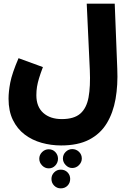

<svg xmlns="http://www.w3.org/2000/svg" viewBox="-20 -767 722 1056"><path d="M27 -224Q27 -263 36.5 -313Q46 -363 82 -447L216 -398Q202 -361 194.5 -336Q187 -311 183.5 -289.5Q180 -268 180 -243Q180 -180 218 -146Q256 -112 320 -112Q387 -112 421.5 -142Q456 -172 467 -231.5Q478 -291 474 -382L457 -747H611L625 -389Q629 -299 615.5 -222.5Q602 -146 567 -88.5Q532 -31 470.5 1Q409 33 316 33Q261 33 209 18.5Q157 4 116 -27Q75 -58 51 -107Q27 -156 27 -224ZM377 53Q399 53 414.5 68Q430 83 430 105Q430 125 414.5 141Q399 157 377 157Q357 157 341.5 141Q326 125 326 105Q326 83 341.5 68Q357 53 377 53ZM248 54Q270 54 284.5 69.5Q299 85 299 106Q299 127 284.5 143Q270 159 248 159Q227 159 211.5 143Q196 127 196 106Q196 85 211.5 69.5Q227 54 248 54ZM314 166Q337 166 351.5 181Q366 196 366 217Q366 239 351.5 254Q337 269 314 269Q293 269 278 254Q263 239 263 217Q263 196 278 181Q293 166 314 166Z"/></svg>

Font: Noto Sans Arabic UI Cn XBd
Style: Regular
Weight: 800
Width: 3
Designer: Monotype Design Team, Nadine Chahine and Nizar Qandah
Foundry: Monotype Imaging Inc.
Version: Version 2.010; ttfautohint (v1.8.4.7-5d5b)